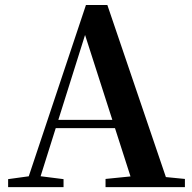

<svg xmlns="http://www.w3.org/2000/svg" viewBox="-20 -765 786 785"><path d="M13.2 0V-32.6L112.6 -46.3H131.1L239.8 -32.6V0ZM82.8 0 331.4 -744.6H418.9L672.2 0H527.6L316.7 -656.5H337.4L334.2 -642.5L132 0ZM193.5 -241.1 200.6 -275H517.8L524.9 -241.1ZM411.5 0V-33.4L546.7 -47H597.4L736 -33.4V0Z"/></svg>

Font: Noto Serif KR ExtraLight
Style: Regular
Weight: 200
Designer: Ryoko NISHIZUKA 西塚涼子 (kana & ideographs); Frank Grießhammer (Latin, Greek & Cyrillic); Wenlong ZHANG 张文龙 (bopomofo); San
Foundry: Adobe
Version: Version 2.002-H1;hotconv 1.1.0;makeotfexe 2.6.0